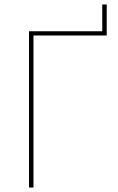

<svg xmlns="http://www.w3.org/2000/svg" viewBox="-20 -840 528 860"><path d="M110 0H130V-681H458V-820H438V-700H110Z"/></svg>

Font: Fixel Display Thin
Style: Regular
Weight: 100
Designer: AlfaBravo + MacPaw
Foundry: Kyrylo Tkachov, Marchela Mozhyna, Serhii Makarenko, Maria Weinstein, Zakhar Kryvoshyya
Version: Version 1.211